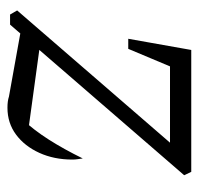

<svg xmlns="http://www.w3.org/2000/svg" viewBox="-29 -497 533 515"><g transform="rotate(90 237.5 -239.5)"><path d="M19 0 8 -19 412 -486H441L450 -467L46 0ZM239 3 50 -31 95 -81 336 -48 301 -34Q329 -64 354.5 -104Q380 -144 405 -195Q406 -188 407 -181Q408 -174 408 -167Q408 -118 390 -78.5Q372 -39 341 -16Q310 7 269 7Q251 7 239 3ZM84 -317 114 -486H182L111 -317ZM137 -429 114 -486H441L382 -429Z"/></g></svg>

Font: Piazzolla Thin Light
Style: Italic
Weight: 300
Italic angle: -11.3°
Version: Version 2.005